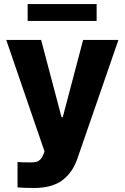

<svg xmlns="http://www.w3.org/2000/svg" viewBox="-20 -727 614 946"><path d="M66.4 196.3V71.3Q87.9 73.2 130.9 73.2Q147 73.2 157.5 70.8Q168 68.4 177.2 60.1Q186.5 51.8 193.4 35.2L199.2 18.6L10.7 -530.3H182.6L283.2 -149.4H289.1L389.6 -530.3H563.5L362.3 51.8Q338.9 122.1 287.8 160.6Q236.8 199.2 148.4 199.2Q98.6 199.2 66.4 196.3ZM456.1 -624H116.2V-707H456.1Z"/></svg>

Font: Pretendard Std ExtraBold
Style: Regular
Weight: 800
Designer: Base glyphs from Inter by Rasmus Andersson; Hangeul glyphs from Noto Sans CJK(Source Han Sans) by Jang Soo-young and Kan
Foundry: Kil Hyung-jin
Version: Version 1.309